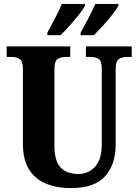

<svg xmlns="http://www.w3.org/2000/svg" viewBox="-20 -951 708 981"><path d="M343 10Q270 10 214.5 -13Q159 -36 128 -86Q97 -136 97 -218V-600Q97 -639 80.5 -649.5Q64 -660 41 -660H14V-714H339V-660H313Q290 -660 274 -649Q258 -638 258 -596V-210Q258 -126 290.5 -94Q323 -62 381 -62Q432 -62 466 -99.5Q500 -137 500 -214V-600Q500 -639 484.5 -649.5Q469 -660 445 -660H419V-714H653V-660H627Q603 -660 587 -649Q571 -638 571 -596V-212Q571 -112 517.5 -51Q464 10 343 10ZM392 -784Q411 -818 431.5 -857.5Q452 -897 467 -931H585V-921Q575 -904 553 -875.5Q531 -847 505 -818.5Q479 -790 460 -771H392ZM222 -784Q240 -818 261 -857.5Q282 -897 296 -931H414V-921Q405 -904 382.5 -875.5Q360 -847 334.5 -818.5Q309 -790 289 -771H222Z"/></svg>

Font: Noto Serif Bengali Condensed ExtraBold
Style: Regular
Weight: 800
Width: 3
Designer: Juan Bruce, Universal Thirst, Indian Type Foundry and the Monotype Design Team.
Foundry: Monotype Imaging Inc.
Version: Version 2.003; ttfautohint (v1.8.4.7-5d5b)